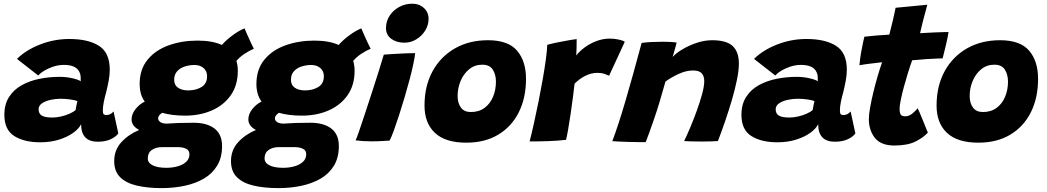

<svg xmlns="http://www.w3.org/2000/svg" viewBox="-20 -742 5520 1012"><path d="M192.5 8Q107.5 8 55.2 -25Q3 -58 3 -136.5Q3 -192.5 27.8 -231Q52.5 -269.5 94.2 -292.8Q136 -316 188 -326.5Q240 -337 295 -337Q329.5 -337 362.8 -329.2Q396 -321.5 405.5 -313.5Q406 -320.5 405.2 -335.8Q404.5 -351 399.5 -360.5Q383 -400 316 -400Q278.5 -400 239 -382.5Q199.5 -365 181.5 -344L69.5 -431.5Q116 -478 190.5 -507.2Q265 -536.5 345 -536.5Q445.5 -536.5 502 -500.2Q558.5 -464 558.5 -375Q558.5 -347.5 552.8 -316.5Q547 -285.5 539.5 -255.5Q532 -229.5 527 -204.2Q522 -179 522 -158.5Q522 -144.5 526.5 -140Q531 -135.5 540 -135.5Q562.5 -135.5 578.5 -154.5L603.5 -39Q592.5 -22 564.2 -8.5Q536 5 495.5 5Q407.5 5 407.5 -87.5Q396 -63.5 365.8 -41.8Q335.5 -20 291 -6Q246.5 8 192.5 8ZM256.5 -122.5Q277.5 -122.5 301.8 -128Q326 -133.5 346.8 -142.8Q367.5 -152 378.5 -162Q380 -173 382.8 -186.5Q385.5 -200 388 -209Q379 -213.5 352.8 -217.5Q326.5 -221.5 299 -221.5Q274 -221.5 247.2 -215.8Q220.5 -210 202 -197.8Q183.5 -185.5 183.5 -166Q183.5 -143 200.2 -132.8Q217 -122.5 256.5 -122.5Z M832 249.5Q757 249.5 700.8 236.2Q644.5 223 613.2 192Q582 161 582 107.5Q582 49 619.2 8Q656.5 -33 713.5 -57Q692 -68.5 682.8 -82.5Q673.5 -96.5 673.5 -112Q673.5 -141 694.5 -167.2Q715.5 -193.5 743 -206.5Q728.5 -226.5 722.2 -250Q716 -273.5 716 -298.5Q716 -376.5 758 -427.5Q800 -478.5 869.5 -503.2Q939 -528 1020.5 -528Q1099.5 -528 1149.5 -505Q1172 -531 1206 -556Q1240 -581 1269 -592.5Q1273.5 -581 1282.5 -560.8Q1291.5 -540.5 1301.2 -519.5Q1311 -498.5 1318 -485Q1296 -476 1270.5 -459.5Q1245 -443 1226 -421Q1233.5 -397.5 1233.5 -369Q1233.5 -293 1196.5 -240.2Q1159.5 -187.5 1096.8 -160Q1034 -132.5 955.5 -132.5Q919 -132.5 888.8 -136.5Q858.5 -140.5 835 -147.5Q813.5 -134 813.5 -118Q813.5 -107 824.8 -98.8Q836 -90.5 859.5 -90.5Q890 -92.5 920 -93.8Q950 -95 1000.5 -95Q1071.5 -95 1111 -64.2Q1150.5 -33.5 1150.5 28Q1150.5 88 1125.2 130.2Q1100 172.5 1055.5 198.8Q1011 225 953.5 237.2Q896 249.5 832 249.5ZM972 -265.5Q1012.5 -265.5 1042 -283.2Q1071.5 -301 1071.5 -340.5Q1071.5 -367.5 1052.8 -383.5Q1034 -399.5 1005 -399.5Q979.5 -399.5 954.8 -391.8Q930 -384 914 -366.8Q898 -349.5 898 -321Q898 -293.5 918.5 -279.5Q939 -265.5 972 -265.5ZM856.5 142.5Q887.5 142.5 915.2 135Q943 127.5 960.8 111.5Q978.5 95.5 978.5 71Q978.5 50 960.5 41.8Q942.5 33.5 918 33.5H834.5Q802 33.5 780.5 48.2Q759 63 759 93Q759 116.5 785 129.5Q811 142.5 856.5 142.5Z M1447.5 249.5Q1372.5 249.5 1316.2 236.2Q1260 223 1228.8 192Q1197.5 161 1197.5 107.5Q1197.5 49 1234.8 8Q1272 -33 1329 -57Q1307.5 -68.5 1298.2 -82.5Q1289 -96.5 1289 -112Q1289 -141 1310 -167.2Q1331 -193.5 1358.5 -206.5Q1344 -226.5 1337.8 -250Q1331.5 -273.5 1331.5 -298.5Q1331.5 -376.5 1373.5 -427.5Q1415.5 -478.5 1485 -503.2Q1554.5 -528 1636 -528Q1715 -528 1765 -505Q1787.5 -531 1821.5 -556Q1855.5 -581 1884.5 -592.5Q1889 -581 1898 -560.8Q1907 -540.5 1916.8 -519.5Q1926.5 -498.5 1933.5 -485Q1911.5 -476 1886 -459.5Q1860.5 -443 1841.5 -421Q1849 -397.5 1849 -369Q1849 -293 1812 -240.2Q1775 -187.5 1712.2 -160Q1649.5 -132.5 1571 -132.5Q1534.5 -132.5 1504.2 -136.5Q1474 -140.5 1450.5 -147.5Q1429 -134 1429 -118Q1429 -107 1440.2 -98.8Q1451.5 -90.5 1475 -90.5Q1505.5 -92.5 1535.5 -93.8Q1565.5 -95 1616 -95Q1687 -95 1726.5 -64.2Q1766 -33.5 1766 28Q1766 88 1740.8 130.2Q1715.5 172.5 1671 198.8Q1626.5 225 1569 237.2Q1511.5 249.5 1447.5 249.5ZM1587.5 -265.5Q1628 -265.5 1657.5 -283.2Q1687 -301 1687 -340.5Q1687 -367.5 1668.2 -383.5Q1649.5 -399.5 1620.5 -399.5Q1595 -399.5 1570.2 -391.8Q1545.5 -384 1529.5 -366.8Q1513.5 -349.5 1513.5 -321Q1513.5 -293.5 1534 -279.5Q1554.5 -265.5 1587.5 -265.5ZM1472 142.5Q1503 142.5 1530.8 135Q1558.5 127.5 1576.2 111.5Q1594 95.5 1594 71Q1594 50 1576 41.8Q1558 33.5 1533.5 33.5H1450Q1417.5 33.5 1396 48.2Q1374.5 63 1374.5 93Q1374.5 116.5 1400.5 129.5Q1426.5 142.5 1472 142.5Z M2111.5 -517Q2070 -517 2042.2 -537.5Q2014.5 -558 2014.5 -593.5Q2014.5 -630.5 2033.8 -659.5Q2053 -688.5 2084.5 -705.5Q2116 -722.5 2152.5 -722.5Q2190 -722.5 2214.5 -699.8Q2239 -677 2239 -643.5Q2239 -609.5 2221.2 -581Q2203.5 -552.5 2174.5 -534.8Q2145.5 -517 2111.5 -517ZM2033.5 -1Q2024.5 -0.5 1997 1.2Q1969.5 3 1940 3Q1919 3 1897.2 1.8Q1875.5 0.5 1854.5 -2Q1860.5 -15 1874.2 -55Q1888 -95 1906 -149.8Q1924 -204.5 1943 -262.8Q1962 -321 1977.8 -371.8Q1993.5 -422.5 2003 -454Q2022.5 -455.5 2053.8 -457.5Q2085 -459.5 2116.5 -460.8Q2148 -462 2168 -462Q2167 -445 2159 -406.5Q2151 -368 2139 -323Q2127 -277.5 2112.2 -227.8Q2097.5 -178 2082.5 -132Q2067.5 -86 2054.8 -51.2Q2042 -16.5 2033.5 -1Z M2438 10Q2327 10 2272.2 -41.8Q2217.5 -93.5 2217.5 -185.5Q2217.5 -288 2259.5 -365.5Q2301.5 -443 2377 -486.5Q2452.5 -530 2552 -530Q2658.5 -530 2705.5 -474.8Q2752.5 -419.5 2752.5 -326.5Q2752.5 -226 2714.5 -150.2Q2676.5 -74.5 2606 -32.2Q2535.5 10 2438 10ZM2462 -151.5Q2505 -151.5 2534.5 -173.8Q2564 -196 2579 -232.5Q2594 -269 2594 -311.5Q2594 -348.5 2577.5 -374.8Q2561 -401 2522.5 -401Q2482 -401 2452.8 -377Q2423.5 -353 2407.8 -315.2Q2392 -277.5 2392 -236Q2392 -199 2409.2 -175.2Q2426.5 -151.5 2462 -151.5Z M3017.5 -449.5Q3033.5 -471 3061 -491.5Q3088.5 -512 3123 -525.2Q3157.5 -538.5 3194.5 -538.5Q3217.5 -538.5 3241.2 -533.5Q3265 -528.5 3273 -521.5L3190.5 -343Q3180.5 -347.5 3165.2 -352.8Q3150 -358 3129 -358Q3097 -358 3066 -342.8Q3035 -327.5 3008.5 -301Q3005.5 -273.5 3000 -230.8Q2994.5 -188 2987.8 -142.5Q2981 -97 2974.5 -59.5Q2968 -22 2963.5 -5Q2922.5 0 2871 1.8Q2819.5 3.5 2771.5 3.5Q2782.5 -38.5 2794.5 -93Q2806.5 -147.5 2818.5 -206.8Q2830.5 -266 2840.5 -323.2Q2850.5 -380.5 2857 -428.2Q2863.5 -476 2864.5 -506Q2893.5 -513.5 2927 -520.2Q2960.5 -527 2986.5 -531.2Q3012.5 -535.5 3019.5 -536Q3019.5 -518.5 3019 -491.2Q3018.5 -464 3017.5 -449.5Z M3383.5 7Q3366 7 3341.2 7Q3316.5 7 3291 6Q3270.5 5.5 3244 4.2Q3217.5 3 3207.5 2Q3239 -81.5 3277.8 -213.8Q3316.5 -346 3362 -516Q3410.5 -522 3473 -522Q3494 -522 3513.2 -521Q3532.5 -520 3546.5 -517.5Q3545.5 -513 3541.8 -499.5Q3538 -486 3533.5 -469.8Q3529 -453.5 3525.5 -441.5Q3541 -460 3574.5 -480.5Q3608 -501 3650.2 -515.5Q3692.5 -530 3733.5 -530Q3809.5 -530 3842 -499.2Q3874.5 -468.5 3874.5 -406.5Q3874.5 -371 3864.2 -320.8Q3854 -270.5 3837.2 -213.5Q3820.5 -156.5 3801.2 -100.8Q3782 -45 3764 1.5Q3752 2.5 3728 3.2Q3704 4 3677.5 4Q3648.5 4 3623 3.2Q3597.5 2.5 3586 1.5Q3599.5 -26 3617.5 -68.5Q3635.5 -111 3652.5 -158Q3669.5 -205 3680.8 -246.5Q3692 -288 3692 -314.5Q3692 -340.5 3678.8 -355.5Q3665.5 -370.5 3632.5 -370.5Q3596 -370.5 3555.8 -351.8Q3515.5 -333 3487.5 -312Q3455.5 -196 3427.8 -115.5Q3400 -35 3383.5 7Z M4077.5 8Q3992.5 8 3940.2 -25Q3888 -58 3888 -136.5Q3888 -192.5 3912.8 -231Q3937.5 -269.5 3979.2 -292.8Q4021 -316 4073 -326.5Q4125 -337 4180 -337Q4214.5 -337 4247.8 -329.2Q4281 -321.5 4290.5 -313.5Q4291 -320.5 4290.2 -335.8Q4289.5 -351 4284.5 -360.5Q4268 -400 4201 -400Q4163.5 -400 4124 -382.5Q4084.5 -365 4066.5 -344L3954.5 -431.5Q4001 -478 4075.5 -507.2Q4150 -536.5 4230 -536.5Q4330.5 -536.5 4387 -500.2Q4443.5 -464 4443.5 -375Q4443.5 -347.5 4437.8 -316.5Q4432 -285.5 4424.5 -255.5Q4417 -229.5 4412 -204.2Q4407 -179 4407 -158.5Q4407 -144.5 4411.5 -140Q4416 -135.5 4425 -135.5Q4447.5 -135.5 4463.5 -154.5L4488.5 -39Q4477.5 -22 4449.2 -8.5Q4421 5 4380.5 5Q4292.5 5 4292.5 -87.5Q4281 -63.5 4250.8 -41.8Q4220.5 -20 4176 -6Q4131.5 8 4077.5 8ZM4141.5 -122.5Q4162.5 -122.5 4186.8 -128Q4211 -133.5 4231.8 -142.8Q4252.5 -152 4263.5 -162Q4265 -173 4267.8 -186.5Q4270.5 -200 4273 -209Q4264 -213.5 4237.8 -217.5Q4211.5 -221.5 4184 -221.5Q4159 -221.5 4132.2 -215.8Q4105.5 -210 4087 -197.8Q4068.5 -185.5 4068.5 -166Q4068.5 -143 4085.2 -132.8Q4102 -122.5 4141.5 -122.5Z M4870.5 -43Q4848.5 -18 4806.2 3.5Q4764 25 4694 25Q4623 25 4591.2 -15.5Q4559.5 -56 4559.5 -114Q4559.5 -136.5 4566 -173.8Q4572.5 -211 4583 -254.5Q4593.5 -298 4605.8 -340Q4618 -382 4629.5 -414Q4592.5 -410 4558.2 -405.5Q4524 -401 4510 -398Q4512.5 -430 4518.2 -462.8Q4524 -495.5 4529.2 -519.2Q4534.5 -543 4536 -548.5Q4566.5 -552 4598.8 -554.8Q4631 -557.5 4667.5 -559.5Q4678 -599 4686.5 -636Q4690.5 -654 4694.5 -672.2Q4698.5 -690.5 4700.5 -701L4867.5 -717Q4866.5 -711.5 4860.8 -690.5Q4855 -669.5 4847.5 -641.5Q4843.5 -625.5 4838.8 -606.8Q4834 -588 4829.5 -567Q4846 -568 4868.5 -569.2Q4891 -570.5 4904.5 -571Q4935 -572.5 4954.2 -572.8Q4973.5 -573 4979.5 -573Q4975.5 -545.5 4966.2 -506Q4957 -466.5 4948.5 -434.5Q4943.5 -434.5 4915.8 -433.2Q4888 -432 4862.5 -430.5Q4845 -429 4824.5 -427.2Q4804 -425.5 4788 -424.5Q4777 -394.5 4765.5 -357.2Q4754 -320 4744 -283Q4734 -246 4727.8 -215.2Q4721.5 -184.5 4721.5 -167.5Q4721.5 -149.5 4727 -139.2Q4732.5 -129 4751 -129Q4771.5 -129 4788.5 -143.2Q4805.5 -157.5 4817 -171Q4820 -166 4827.8 -147.5Q4835.5 -129 4844.8 -106.5Q4854 -84 4861.2 -65.8Q4868.5 -47.5 4870.5 -43Z M5137 10Q5026 10 4971.2 -41.8Q4916.5 -93.5 4916.5 -185.5Q4916.5 -288 4958.5 -365.5Q5000.5 -443 5076 -486.5Q5151.5 -530 5251 -530Q5357.5 -530 5404.5 -474.8Q5451.5 -419.5 5451.5 -326.5Q5451.5 -226 5413.5 -150.2Q5375.5 -74.5 5305 -32.2Q5234.5 10 5137 10ZM5161 -151.5Q5204 -151.5 5233.5 -173.8Q5263 -196 5278 -232.5Q5293 -269 5293 -311.5Q5293 -348.5 5276.5 -374.8Q5260 -401 5221.5 -401Q5181 -401 5151.8 -377Q5122.5 -353 5106.8 -315.2Q5091 -277.5 5091 -236Q5091 -199 5108.2 -175.2Q5125.5 -151.5 5161 -151.5Z"/></svg>

Font: Grandstander ExtraBold
Style: Italic
Weight: 800
Italic angle: -15°
Designer: Tyler Finck
Foundry: Etcetera Type Co
Version: Version 1.200; ttfautohint (v1.8.3)